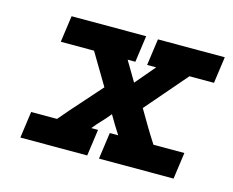

<svg xmlns="http://www.w3.org/2000/svg" viewBox="-64 -463 671 552"><g transform="rotate(15 271.5 -187.5)"><path d="M87 -375 76 -296H175Q189 -273 203 -249Q217 -225 231 -202Q204 -171 176.5 -140.5Q149 -110 123 -79H46L35 0H234L245 -79H225Q236 -93 248.5 -106Q261 -119 272 -133Q280 -119 288 -106Q296 -93 305 -79H280L269 0H491L502 -79H410Q395 -102 381 -125.5Q367 -149 353 -173L459 -296H532L543 -375H344L333 -296H360L310 -237L275 -296H298L309 -375Z"/></g></svg>

Font: Josefin Slab Thin
Style: Bold Italic
Weight: 700
Italic angle: -12°
Version: Version 2.000